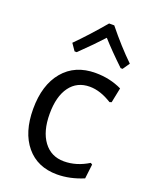

<svg xmlns="http://www.w3.org/2000/svg" viewBox="-133 -759 651 838"><g transform="rotate(20 192.5 -340.5)"><path d="M226 -689C183.3 -638.3 142.7 -593.7 104 -555L126 -523H136C178.7 -564.3 212.7 -599 238 -627C264.7 -597 298.7 -562.3 340 -523H349L371 -555C331.7 -593 291.3 -637.7 250 -689ZM368 -439C330.7 -457 289.7 -466 245 -466C181.7 -466 132 -444.5 96 -401.5C60 -358.5 42 -300 42 -226C42 -153.3 59.3 -96.2 94 -54.5C128.7 -12.8 176.3 8 237 8C277 8 317.7 -0.7 359 -18L367 -85L359 -90C322.3 -67.3 284.7 -56 246 -56C206 -56 174.5 -71.5 151.5 -102.5C128.5 -133.5 117 -176 117 -230C117 -284 128 -326 150 -356C172 -386 202.7 -401 242 -401C274.7 -401 309 -389.7 345 -367L354 -370Z"/></g></svg>

Font: Alegreya Sans
Style: Regular
Weight: 400
Designer: Juan Pablo del Peral
Foundry: Huerta Tipografica
Version: Version 1.000;PS 001.000;hotconv 1.0.70;makeotf.lib2.5.58329